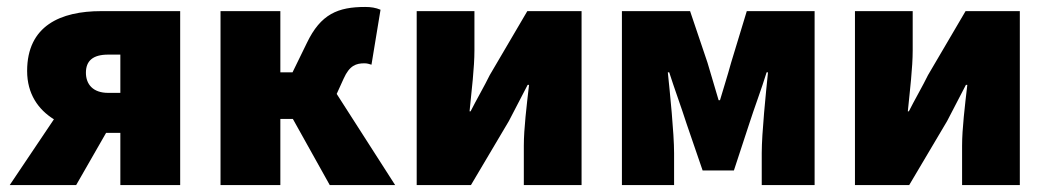

<svg xmlns="http://www.w3.org/2000/svg" viewBox="-20 -532 3010 552"><path d="M326 0H498V-500H271C154 -500 58 -458 58 -328C58 -262 90 -217 135 -189L8 0H199L285 -150H326ZM291 -265C247 -265 227 -290 227 -323C227 -357 247 -375 291 -375H326V-265Z M614 0H786V-190H822L928 0H1116L948 -262L968 -306C985 -344 1004 -350 1028 -350C1035 -350 1042 -348 1048 -346L1074 -504C1060 -510 1046 -512 1030 -512C952 -512 902 -492 862 -408L821 -324H786V-500H614Z M1178 0H1334L1443 -184C1457 -212 1482 -258 1497 -288H1501C1494 -227 1486 -162 1486 -113V0H1652V-500H1496L1388 -316C1374 -287 1348 -242 1333 -212H1330C1336 -272 1344 -338 1344 -387V-500H1178Z M1768 0H1918V-92C1918 -149 1906 -266 1900 -324H1904C1918 -280 1940 -220 1954 -176L2000 -42H2090L2134 -176C2148 -220 2170 -278 2184 -324H2188C2182 -266 2170 -149 2170 -92V0H2322V-500H2127L2082 -352C2071 -312 2060 -278 2050 -244H2046C2036 -278 2026 -312 2014 -352L1964 -500H1768Z M2438 0H2594L2703 -184C2717 -212 2742 -258 2757 -288H2761C2754 -227 2746 -162 2746 -113V0H2912V-500H2756L2648 -316C2634 -287 2608 -242 2593 -212H2590C2596 -272 2604 -338 2604 -387V-500H2438Z"/></svg>

Font: Giro Sans Black
Style: Regular
Weight: 900
Designer: Paul D. Hunt
Foundry: Adobe Systems Incorporated
Version: Version 1.000;PS 1.0;hotconv 1.0.88;makeotf.lib2.5.647800